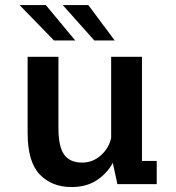

<svg xmlns="http://www.w3.org/2000/svg" viewBox="-20 -723 690 754"><path d="M261 11.5Q183 11.5 135.8 -38.2Q88.5 -88 88.5 -200.5V-500H209.5V-219.5Q209.5 -147 232 -115.8Q254.5 -84.5 302.5 -84.5Q344.5 -84.5 376.2 -113Q408 -141.5 416.5 -181.5V-500H537.5V-91H595.5V0H441L423 -83.5Q401 -42.5 360.5 -15.5Q320 11.5 261 11.5ZM350.5 -564 226.5 -703H327L430.5 -564ZM192 -564 57 -703H160L275.5 -564Z"/></svg>

Font: Trispace Medium
Style: Regular
Weight: 500
Designer: Tyler Finck
Foundry: Etcetera Type Company
Version: Version 1.210; ttfautohint (v1.8.3)